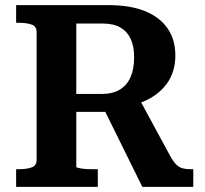

<svg xmlns="http://www.w3.org/2000/svg" viewBox="-20 -730 802 750"><path d="M378 -320 536 0H735V-69H726Q709 -69 695.5 -72Q682 -75 671 -85Q660 -95 649 -113L520 -351ZM278 -79V-638H382Q424 -638 450.5 -622.5Q477 -607 490.5 -578Q504 -549 504 -507Q504 -462 490.5 -430Q477 -398 449 -380.5Q421 -363 377 -363H257V-293H411Q419 -294 425.5 -296.5Q432 -299 439.5 -302.5Q447 -306 454 -310Q521 -320 568 -347Q615 -374 640 -416Q665 -458 665 -513Q665 -576 634 -620Q603 -664 545 -687Q487 -710 404 -710H43V-641H54Q84 -641 103.5 -634Q123 -627 123 -605V-105Q123 -83 103.5 -76Q84 -69 54 -69H43V0H362V-69H347Q334 -69 321.5 -69.5Q309 -70 299.5 -71.5Q290 -73 284 -74.5Q278 -76 278 -79Z"/></svg>

Font: Roboto Serif 20pt SemiBold
Style: Regular
Weight: 600
Version: Version 1.008